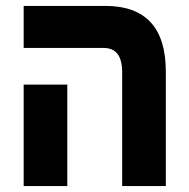

<svg xmlns="http://www.w3.org/2000/svg" viewBox="-20 -629 640 649"><path d="M329.5 -467H60V-609H336Q540.5 -609 540.5 -387V0H393V-383Q393 -426.5 377.2 -446.8Q361.5 -467 329.5 -467ZM60 -343H207.5V0H60Z"/></svg>

Font: JuliaMono ExtraBold
Style: Regular
Weight: 800
Monospace: yes
Designer: cormullion
Foundry: corm
Version: Version 0.055; ttfautohint (v1.8.4)